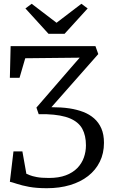

<svg xmlns="http://www.w3.org/2000/svg" viewBox="-20 -986 596 1012"><path d="M227 6Q172 6 133.2 -1.2Q94.5 -8.5 69.8 -16.8Q45 -25 32 -28L51 -188H98L119 -70Q124 -68 136.5 -62.8Q149 -57.5 173.2 -52.8Q197.5 -48 238 -48Q290 -48 327 -62Q364 -76 387.5 -100.2Q411 -124.5 422 -155.5Q433 -186.5 433 -220Q433 -271.5 413.8 -307Q394.5 -342.5 349.2 -361.8Q304 -381 226 -384Q215.5 -384 205 -384Q194.5 -384 184 -384L172 -419L352.5 -627.5L400 -682L113 -679L83 -576H32L36 -743H483L498 -701L251 -421Q276 -421 300.2 -419.5Q324.5 -418 347.5 -414.5Q386 -408.5 418.8 -396Q451.5 -383.5 476 -362Q500.5 -340.5 514.2 -309Q528 -277.5 528 -233Q528 -178 506.2 -133.8Q484.5 -89.5 444.5 -58.2Q404.5 -27 349.2 -10.5Q294 6 227 6ZM235.5 -808 114 -941.5 147 -966 278 -866 409 -966 442 -941.5 320.5 -808Z"/></svg>

Font: Merriweather Light 18pt Light
Style: Regular
Weight: 300
Version: Version 2.100